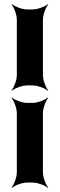

<svg xmlns="http://www.w3.org/2000/svg" viewBox="-20 -757 291 935"><path d="M112 132H139C163 132 200 146 213 158L215 156C203 143 189 106 189 82V-206C189 -230 203 -267 215 -280L213 -282C200 -270 163 -256 139 -256H112C88 -256 51 -270 38 -282L36 -280C48 -267 62 -230 62 -206V82C62 106 48 143 36 156L38 158C51 146 88 132 112 132ZM189 -391V-661C189 -685 203 -722 215 -735L213 -737C200 -725 163 -711 139 -711H112C88 -711 51 -725 38 -737L36 -735C48 -722 62 -685 62 -661V-391C62 -367 48 -330 36 -317L38 -315C51 -327 88 -341 112 -341H139C163 -341 200 -327 213 -315L215 -317C203 -330 189 -367 189 -391Z"/></svg>

Font: Asimov
Style: Edge
Weight: 500
Designer: Google
Version: Version 2.000980: 2014